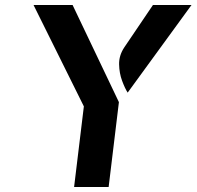

<svg xmlns="http://www.w3.org/2000/svg" viewBox="-20 -747 785 767"><path d="M276 0 315 -322 114 -727H270L455 -339L414 0ZM490 -377Q479 -394 467.8 -424.2Q456.5 -454.5 455.8 -489.8Q455 -525 476 -557L591 -727H745Z"/></svg>

Font: Expletus Sans
Style: Bold Italic
Weight: 700
Italic angle: -7°
Version: Version 7.500